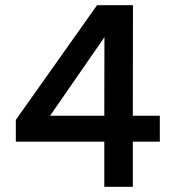

<svg xmlns="http://www.w3.org/2000/svg" viewBox="-20 -720 674 740"><path d="M492 -174V0H382V-174H41V-258L354 -700H492.5L492 -274H596V-174ZM382 -274 382.5 -576.5 173 -274Z"/></svg>

Font: Argentum Sans
Style: Regular
Weight: 400
Designer: Julieta Ulanovsky, Owen Earl, Chris M. Simpson, Rasmus Andersson, Cristiano Sobral
Foundry: The Argentum Sans Project Authors
Version: Version 3.135; ttfautohint (v1.8.4.7-5d5b-dirty)